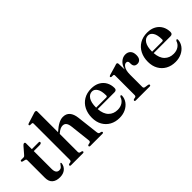

<svg xmlns="http://www.w3.org/2000/svg" viewBox="49 -1492 2251 2251"><g transform="rotate(-45 1175.0 -366.0)"><path d="M58.5 -424 26 -431.5Q12 -435.5 12 -445Q12 -458 27 -458H63.5Q78.5 -458 88 -471L161.5 -556Q175 -572 188 -572Q202.5 -572 202.5 -554.5V-458H315Q331 -458 331 -446Q331 -426 295.5 -426H202.5V-130.5Q202.5 -54.5 257 -54.5Q276.5 -54.5 287.2 -63.5Q298 -72.5 305.5 -84.2Q313 -96 322 -105Q333.5 -108.5 333 -93Q327.5 -47.5 293.2 -19Q259 9.5 203.5 9.5Q142 9.5 107.8 -20.5Q73.5 -50.5 73.5 -111.5V-403Q73.5 -419 58.5 -424Z M560 -722.5V-381Q613 -428 652.2 -448.2Q691.5 -468.5 726.5 -468.5Q781 -468.5 811.2 -433Q841.5 -397.5 849 -332.5L881 -58.5Q884 -34.5 898.5 -30.5L919 -26Q931.5 -22 931.5 -13Q931.5 0 914.5 0H715Q697.5 0 697.5 -13.5Q697.5 -22 709 -26L732 -31Q750.5 -36 748 -58.5L719 -315.5Q714 -358 698.2 -378.5Q682.5 -399 651.5 -399Q613 -399 566 -358L560 -352.5V-56.5Q560 -35.5 575.5 -31L597.5 -26Q608.5 -22.5 608.5 -13.5Q608.5 0 591.5 0H394.5Q378 0 378 -13Q378 -22 391 -26.5L414 -31Q429 -35.5 429 -56V-654Q429 -669.5 417 -671L388 -672Q376.5 -674 376.5 -683.5Q376.5 -692.5 391 -698L507 -734.5Q530 -743 540.5 -743Q560 -743 560 -722.5Z M1395.5 -279Q1395.5 -244 1358 -244H1080.5Q1087 -158 1130.2 -114.8Q1173.5 -71.5 1241.5 -71.5Q1289 -71.5 1323.2 -94.2Q1357.5 -117 1369.5 -156.5Q1378.5 -167.5 1384.5 -167.5Q1394.5 -167.5 1394 -152Q1391.5 -106.5 1364.8 -69.5Q1338 -32.5 1292.8 -10.5Q1247.5 11.5 1190 11.5Q1122 11.5 1070.2 -17.2Q1018.5 -46 989.2 -98Q960 -150 960 -219.5Q960 -293 988.8 -349.2Q1017.5 -405.5 1070.5 -437.2Q1123.5 -469 1196 -469Q1258 -469 1302.8 -444.5Q1347.5 -420 1371.5 -377Q1395.5 -334 1395.5 -279ZM1179.5 -438Q1135 -438 1107.2 -395.5Q1079.5 -353 1079.5 -271V-269H1247Q1264.5 -269 1264.5 -286Q1264.5 -362 1240.5 -400Q1216.5 -438 1179.5 -438Z M1629.5 -445 1632.5 -348Q1649 -408 1684.5 -438.2Q1720 -468.5 1760.5 -468.5Q1803 -468.5 1826.5 -443.2Q1850 -418 1850 -371Q1850 -329.5 1832 -309.2Q1814 -289 1786 -289Q1731 -289 1730 -346.5V-363.5Q1729.5 -394.5 1701 -394.5Q1675.5 -394.5 1654.8 -361Q1634 -327.5 1634 -258V-58Q1634 -37.5 1654 -34L1700 -27Q1714.5 -24 1714.5 -13Q1714.5 0 1697 0H1469Q1452 0 1452 -13Q1452 -22 1465 -26.5L1488 -31Q1503 -35 1503 -55.5V-378.5Q1503 -394.5 1491 -396L1461 -397Q1450 -399 1450 -408.5Q1450 -417.5 1465 -423L1580 -456.5Q1595 -462 1602.2 -463.8Q1609.5 -465.5 1614 -465.5Q1627.5 -465.5 1629.5 -445Z M2323.5 -279Q2323.5 -244 2286 -244H2008.5Q2015 -158 2058.2 -114.8Q2101.5 -71.5 2169.5 -71.5Q2217 -71.5 2251.2 -94.2Q2285.5 -117 2297.5 -156.5Q2306.5 -167.5 2312.5 -167.5Q2322.5 -167.5 2322 -152Q2319.5 -106.5 2292.8 -69.5Q2266 -32.5 2220.8 -10.5Q2175.5 11.5 2118 11.5Q2050 11.5 1998.2 -17.2Q1946.5 -46 1917.2 -98Q1888 -150 1888 -219.5Q1888 -293 1916.8 -349.2Q1945.5 -405.5 1998.5 -437.2Q2051.5 -469 2124 -469Q2186 -469 2230.8 -444.5Q2275.5 -420 2299.5 -377Q2323.5 -334 2323.5 -279ZM2107.5 -438Q2063 -438 2035.2 -395.5Q2007.5 -353 2007.5 -271V-269H2175Q2192.5 -269 2192.5 -286Q2192.5 -362 2168.5 -400Q2144.5 -438 2107.5 -438Z"/></g></svg>

Font: Fraunces 72pt SemiBold
Style: Regular
Weight: 600
Version: Version 1.000;[b76b70a41]